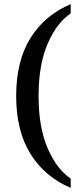

<svg xmlns="http://www.w3.org/2000/svg" viewBox="-20 -794 392 926"><path d="M321 112Q197 60 127.5 -51Q58 -162 58 -331Q58 -501 127.5 -611.5Q197 -722 321 -774V-729Q254 -685 210 -583.5Q166 -482 166 -331Q166 -180 210 -78.5Q254 23 321 67Z"/></svg>

Font: Gabriela
Style: Regular
Weight: 400
Designer: Eduardo Rodriguez Tunni
Foundry: Eduardo Rodriguez Tunni
Version: Version 2.001;gftools[0.9.26]